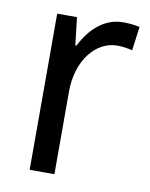

<svg xmlns="http://www.w3.org/2000/svg" viewBox="-68 -597 508 649"><g transform="rotate(10 186.5 -273.0)"><path d="M303 -546C239 -546 191 -501 161 -441H157L146 -536H78V0H163V-284C163 -391 224 -465 297 -465C314 -465 334 -462 349 -458L360 -540C343 -544 322 -546 303 -546Z"/></g></svg>

Font: Noto Sans Georgian SemiCondensed
Style: Regular
Weight: 400
Width: 4
Designer: Monotype Design Team, Akaki Razmadze
Foundry: Google LLC
Version: Version 2.005